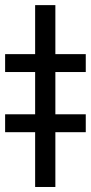

<svg xmlns="http://www.w3.org/2000/svg" viewBox="-58 -745 361 765"><path d="M162.6 -724.6V0H82V-724.6ZM-37.6 -458V-529.3H283.7V-458ZM-37.6 -218.3V-289.6H283.7V-218.3Z"/></svg>

Font: Inter Cardless
Style: Regular
Weight: 400
Designer: Rasmus Andersson
Foundry: rsms
Version: Version 4.001;git-9221beed3